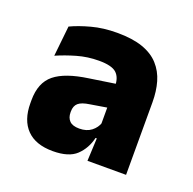

<svg xmlns="http://www.w3.org/2000/svg" viewBox="-72 -719 481 479"><g transform="rotate(20 168.5 -480.0)"><path d="M203 -320 206.5 -395.5 204 -399V-502V-518.5Q204 -541.5 191.5 -553Q179 -564.5 145 -564.5Q115 -564.5 87.2 -556.5Q59.5 -548.5 35.5 -538L44 -618.5Q66 -629 96.5 -637.2Q127 -645.5 164 -645.5Q204.5 -645.5 231.8 -636Q259 -626.5 275.2 -608.5Q291.5 -590.5 298.5 -566.2Q305.5 -542 305.5 -512.5V-320ZM113 -313Q67.5 -313 43.8 -337.2Q20 -361.5 20 -406.5V-414.5Q20 -461 47.8 -483.5Q75.5 -506 136 -514.5L212 -526L218.5 -464L160.5 -454.5Q139.5 -451.5 130.8 -444Q122 -436.5 122 -421.5V-419Q122 -405 130 -396.8Q138 -388.5 156 -388.5Q175.5 -388.5 188 -398.2Q200.5 -408 205 -422L218.5 -380.5H202.5Q195.5 -351 175.5 -332Q155.5 -313 113 -313Z"/></g></svg>

Font: Anek Gujarati Medium
Style: Bold
Weight: 700
Version: Version 1.003